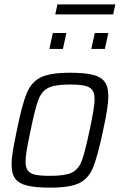

<svg xmlns="http://www.w3.org/2000/svg" viewBox="-20 -851 549 879"><path d="M33 -99Q33 -124 38.5 -158Q44 -192 57 -254Q81 -373 102.5 -424.5Q124 -476 167 -497Q210 -518 300 -518Q368 -518 405.5 -508.5Q443 -499 459.5 -476Q476 -453 476 -410Q476 -363 452 -254Q427 -135 406 -84Q385 -33 342.5 -12.5Q300 8 210 8Q141 8 103.5 -1.5Q66 -11 49.5 -33.5Q33 -56 33 -99ZM390 -254 395 -277Q397 -286 405 -329.5Q413 -373 413 -398Q413 -425 402.5 -439Q392 -453 368 -458.5Q344 -464 300 -464Q232 -464 201.5 -449Q171 -434 156 -395Q141 -356 120 -254Q108 -197 102.5 -165Q97 -133 97 -111Q97 -84 107.5 -70Q118 -56 141.5 -51Q165 -46 210 -46Q278 -46 308.5 -60.5Q339 -75 354 -114Q369 -153 390 -254ZM206 -627 222 -700H284L268 -627ZM398 -627 414 -700H476L460 -627ZM233 -785 243 -831H508L498 -785Z"/></svg>

Font: Saira Semi Condensed Light
Style: Italic
Weight: 300
Width: 4
Italic angle: -12°
Designer: Hector Gatti with collaboration of the Omnibus-Type team
Foundry: Omnibus-Type
Version: Version 1.001; ttfautohint (v1.8)